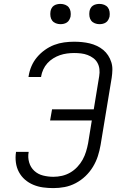

<svg xmlns="http://www.w3.org/2000/svg" viewBox="-20 -957 640 985"><path d="M254 8Q227 8 201 4.5Q175 1 151 -9Q127 -19 108 -35.5Q89 -52 77 -74.5Q65 -97 61.5 -123.5Q58 -150 62 -176Q62 -177 62 -177.5Q62 -178 62 -178H127Q127 -178 127 -177.5Q127 -177 127 -177Q122 -150 129.5 -124Q137 -98 156 -80.5Q175 -63 201 -56.5Q227 -50 254 -50Q276 -50 298 -55Q320 -60 340 -71.5Q360 -83 376.5 -100.5Q393 -118 404 -138Q415 -158 421.5 -179.5Q428 -201 432 -222L451 -339H237L247 -396H461L489 -567Q492 -585 490 -602.5Q488 -620 480 -634.5Q472 -649 458.5 -659Q445 -669 429 -675Q413 -681 395.5 -683Q378 -685 360 -685Q342 -685 323.5 -682.5Q305 -680 287.5 -674Q270 -668 253 -657.5Q236 -647 223 -632.5Q210 -618 202 -600.5Q194 -583 191 -565Q191 -564 191 -563Q191 -562 191 -562H126Q126 -563 126.5 -564Q127 -565 127 -567Q131 -593 141.5 -617.5Q152 -642 169.5 -663Q187 -684 210 -700.5Q233 -717 258 -726.5Q283 -736 309 -739.5Q335 -743 360 -743Q381 -743 401 -741Q421 -739 440 -734.5Q459 -730 477 -721.5Q495 -713 509.5 -701Q524 -689 534.5 -673Q545 -657 551 -638Q557 -619 556.5 -598.5Q556 -578 553 -558L496 -213Q491 -184 482 -156Q473 -128 457 -101.5Q441 -75 418.5 -53.5Q396 -32 368.5 -17.5Q341 -3 312 2.5Q283 8 254 8ZM490 -833Q478 -833 466.5 -837.5Q455 -842 448 -851Q441 -860 439 -872.5Q437 -885 439 -898Q440 -906 444.5 -914.5Q449 -923 456.5 -928Q464 -933 473 -935Q482 -937 490 -937Q503 -937 514.5 -932.5Q526 -928 533 -919Q540 -910 542 -897.5Q544 -885 542 -872Q540 -864 535.5 -855.5Q531 -847 523.5 -842Q516 -837 507.5 -835Q499 -833 490 -833ZM290 -833Q278 -833 266.5 -837.5Q255 -842 248 -851Q241 -860 239 -872.5Q237 -885 239 -898Q240 -906 244.5 -914.5Q249 -923 256.5 -928Q264 -933 273 -935Q282 -937 290 -937Q303 -937 314.5 -932.5Q326 -928 333 -919Q340 -910 342 -897.5Q344 -885 342 -872Q340 -864 335.5 -855.5Q331 -847 323.5 -842Q316 -837 307.5 -835Q299 -833 290 -833Z"/></svg>

Font: Iosevka Curly Light Extended
Style: Italic
Weight: 300
Width: 7
Italic angle: -9°
Monospace: yes
Designer: Belleve Invis
Foundry: Belleve Invis
Version: Version 11.1.0; ttfautohint (v1.8.3)